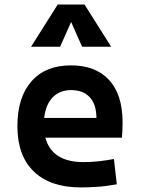

<svg xmlns="http://www.w3.org/2000/svg" viewBox="-20 -815 626 845"><path d="M335.4 9.8Q201.7 9.8 129.2 -59.8Q56.6 -129.4 56.6 -259.8Q56.6 -386.7 118.4 -457Q180.2 -527.3 292.5 -527.3Q400.9 -527.3 460.2 -462.9Q519.5 -398.4 519.5 -275.9Q519.5 -240.7 516.6 -209H179.7Q209 -101.6 347.2 -101.6Q381.3 -101.6 414.3 -105.2Q447.3 -108.9 481.4 -115.2L494.1 -3.9Q445.8 4.9 406 7.3Q366.2 9.8 335.4 9.8ZM174.3 -295.9H404.3Q404.3 -355.5 375 -387Q345.7 -418.5 293.5 -418.5Q242.7 -418.5 211.9 -386.7Q181.2 -355 174.3 -295.9ZM116.7 -609.4 233.9 -794.9H352.1L469.2 -609.4H341.3L293 -718.3L244.6 -609.4Z"/></svg>

Font: Cascadia Mono NF SemiBold
Style: Regular
Weight: 600
Monospace: yes
Designer: Aaron Bell
Foundry: Saja Typeworks
Version: Version 2404.023; ttfautohint (v1.8.4)